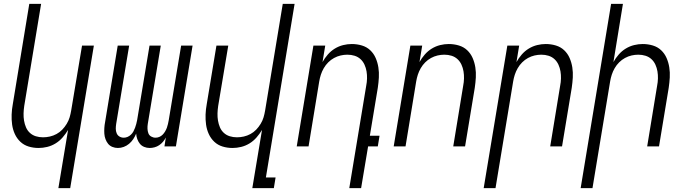

<svg xmlns="http://www.w3.org/2000/svg" viewBox="-20 -755 3540 990"><path d="M281 215 331 -85Q319 -65 303 -46.5Q287 -28 266.5 -15.5Q246 -3 223.5 2.5Q201 8 179 8Q152 8 127.5 0.5Q103 -7 85 -24Q67 -41 56.5 -64Q46 -87 42.5 -112.5Q39 -138 40 -164.5Q41 -191 46 -218L131 -735H192L105 -209Q102 -189 101.5 -170Q101 -151 104 -133Q107 -115 114 -98.5Q121 -82 134 -70Q147 -58 164.5 -52.5Q182 -47 202 -47Q219 -47 237 -51Q255 -55 271.5 -64Q288 -73 301 -86.5Q314 -100 324 -116.5Q334 -133 339 -150Q344 -167 347 -185L403 -520H464L342 215Z M588 8Q573 8 559.5 2.5Q546 -3 537.5 -13.5Q529 -24 524 -37.5Q519 -51 518 -65.5Q517 -80 518 -95.5Q519 -111 522 -126L587 -520H646L579 -116Q577 -103 577 -91Q577 -79 581.5 -68Q586 -57 596 -51Q606 -45 618 -45Q628 -45 637.5 -49Q647 -53 655 -60.5Q663 -68 668 -77.5Q673 -87 676.5 -96.5Q680 -106 682.5 -115.5Q685 -125 687 -135L751 -520H809L742 -116Q740 -103 740.5 -91Q741 -79 745 -68Q749 -57 759.5 -51Q770 -45 782 -45Q792 -45 801.5 -49Q811 -53 818.5 -60.5Q826 -68 831.5 -77.5Q837 -87 840.5 -96.5Q844 -106 846 -115.5Q848 -125 850 -135L914 -520H973L887 0H828L835 -46Q829 -34 820.5 -24Q812 -14 801 -6.5Q790 1 777 4.5Q764 8 752 8Q737 8 723.5 2.5Q710 -3 701.5 -13.5Q693 -24 688 -37.5Q683 -51 682 -66Q676 -51 667 -37.5Q658 -24 645.5 -13.5Q633 -3 618 2.5Q603 8 588 8Z M1281 215 1331 -85Q1319 -65 1303 -46.5Q1287 -28 1266.5 -15.5Q1246 -3 1223.5 2.5Q1201 8 1179 8Q1152 8 1127.5 0.5Q1103 -7 1085 -24Q1067 -41 1056.5 -64Q1046 -87 1042.5 -112.5Q1039 -138 1040 -164.5Q1041 -191 1046 -218L1096 -520H1157L1105 -209Q1102 -189 1101.5 -170Q1101 -151 1104 -133Q1107 -115 1114 -98.5Q1121 -82 1134 -70Q1147 -58 1164.5 -52.5Q1182 -47 1202 -47Q1219 -47 1237 -51Q1255 -55 1271.5 -64Q1288 -73 1301 -86.5Q1314 -100 1324 -116.5Q1334 -133 1339 -150Q1344 -167 1347 -185L1438 -735H1499L1351 160H1401L1392 215Z M1781 215 1868 -311Q1872 -331 1872.5 -350Q1873 -369 1870 -387Q1867 -405 1859.5 -421.5Q1852 -438 1839 -450Q1826 -462 1808.5 -467.5Q1791 -473 1771 -473Q1754 -473 1736.5 -469Q1719 -465 1702.5 -456Q1686 -447 1672.5 -433.5Q1659 -420 1649.5 -403.5Q1640 -387 1634.5 -370Q1629 -353 1626 -335L1571 0H1510L1596 -520H1657L1643 -435Q1654 -455 1670 -473.5Q1686 -492 1706.5 -504.5Q1727 -517 1749.5 -522.5Q1772 -528 1794 -528Q1821 -528 1846 -520.5Q1871 -513 1889 -496Q1907 -479 1917 -456Q1927 -433 1931 -407.5Q1935 -382 1933.5 -355.5Q1932 -329 1928 -302L1887 -55H1937L1928 0H1878L1842 215Z M2010 0 2096 -520H2157L2143 -435Q2154 -455 2170 -473.5Q2186 -492 2206.5 -504.5Q2227 -517 2249.5 -522.5Q2272 -528 2294 -528Q2321 -528 2346 -520.5Q2371 -513 2389 -496Q2407 -479 2417 -456Q2427 -433 2431 -407.5Q2435 -382 2433.5 -355.5Q2432 -329 2428 -302L2378 0H2317L2368 -311Q2372 -331 2372.5 -350Q2373 -369 2370 -387Q2367 -405 2359.5 -421.5Q2352 -438 2339 -450Q2326 -462 2308.5 -467.5Q2291 -473 2271 -473Q2254 -473 2236.5 -469Q2219 -465 2202.5 -456Q2186 -447 2172.5 -433.5Q2159 -420 2149.5 -403.5Q2140 -387 2134.5 -370Q2129 -353 2126 -335L2071 0Z M2474 215 2596 -520H2657L2643 -435Q2654 -455 2670 -473.5Q2686 -492 2706.5 -504.5Q2727 -517 2749.5 -522.5Q2772 -528 2794 -528Q2821 -528 2846 -520.5Q2871 -513 2889 -496Q2907 -479 2917 -456Q2927 -433 2931 -407.5Q2935 -382 2933.5 -355.5Q2932 -329 2928 -302L2878 0H2817L2868 -311Q2872 -331 2872.5 -350Q2873 -369 2870 -387Q2867 -405 2859.5 -421.5Q2852 -438 2839 -450Q2826 -462 2808.5 -467.5Q2791 -473 2771 -473Q2754 -473 2736.5 -469Q2719 -465 2702.5 -456Q2686 -447 2672.5 -433.5Q2659 -420 2649.5 -403.5Q2640 -387 2634.5 -370Q2629 -353 2626 -335L2535 215Z M2974 215 3131 -735H3192L3143 -435Q3154 -455 3170 -473.5Q3186 -492 3206.5 -504.5Q3227 -517 3249.5 -522.5Q3272 -528 3294 -528Q3321 -528 3346 -520.5Q3371 -513 3389 -496Q3407 -479 3417 -456Q3427 -433 3431 -407.5Q3435 -382 3433.5 -355.5Q3432 -329 3428 -302L3378 0H3317L3368 -311Q3372 -331 3372.5 -350Q3373 -369 3370 -387Q3367 -405 3359.5 -421.5Q3352 -438 3339 -450Q3326 -462 3308.5 -467.5Q3291 -473 3271 -473Q3254 -473 3236.5 -469Q3219 -465 3202.5 -456Q3186 -447 3172.5 -433.5Q3159 -420 3149.5 -403.5Q3140 -387 3134.5 -370Q3129 -353 3126 -335L3035 215Z"/></svg>

Font: Iosevka Term Curly Light
Style: Italic
Weight: 300
Italic angle: -9°
Designer: Belleve Invis
Foundry: Belleve Invis
Version: Version 32.3.0